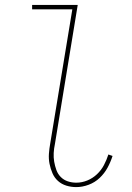

<svg xmlns="http://www.w3.org/2000/svg" viewBox="-20 -755 540 783"><path d="M291 8Q270 8 250.5 2Q231 -4 216.5 -17Q202 -30 194 -48.5Q186 -67 182 -87Q178 -107 179.5 -128Q181 -149 185 -171L275 -717H111V-735H297L204 -168Q200 -149 199 -131Q198 -113 201 -95.5Q204 -78 210 -61.5Q216 -45 228 -33Q240 -21 256.5 -15.5Q273 -10 291 -10Q314 -10 336 -19Q358 -28 375.5 -44.5Q393 -61 404 -82Q415 -103 422 -125L439 -119Q431 -94 418.5 -71Q406 -48 386.5 -29.5Q367 -11 341.5 -1.5Q316 8 291 8Z"/></svg>

Font: Iosevka Curly Slab Thin
Style: Italic
Weight: 100
Italic angle: -9°
Monospace: yes
Designer: Belleve Invis
Foundry: Belleve Invis
Version: Version 22.1.2; ttfautohint (v1.8.4)